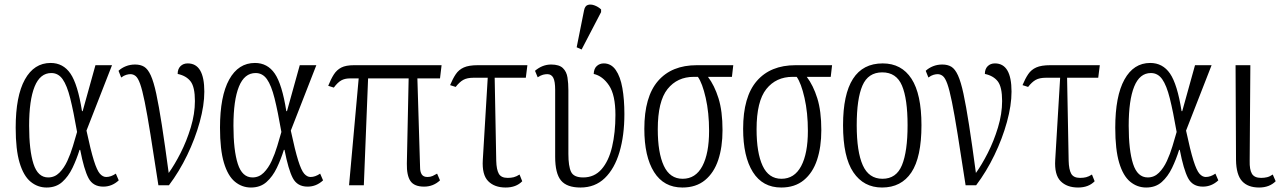

<svg xmlns="http://www.w3.org/2000/svg" viewBox="-20 -827 5718 857"><path d="M188 10Q148 10 116.5 -16Q85 -42 67.5 -100.5Q50 -159 50 -257Q50 -398 91 -472Q132 -546 206 -546Q262 -546 294.5 -498.5Q327 -451 346 -331H349L406 -536H480L366 -244Q385 -155 399 -110.5Q413 -66 426 -51.5Q439 -37 454 -37Q475 -37 497 -52L510 -22Q480 6 441 6Q395 6 375 -32Q355 -70 338 -158H335Q322 -116 303.5 -77.5Q285 -39 257.5 -14.5Q230 10 188 10ZM195 -35Q224 -35 245 -56Q266 -77 280.5 -108.5Q295 -140 305.5 -175Q316 -210 324 -238Q308 -330 293.5 -388Q279 -446 259.5 -473.5Q240 -501 209 -501Q159 -501 134.5 -440.5Q110 -380 110 -266Q110 -156 129.5 -95.5Q149 -35 195 -35Z M687 0Q666 -137 651.5 -227.5Q637 -318 626 -372Q615 -426 605.5 -452.5Q596 -479 585.5 -487.5Q575 -496 562 -496Q554 -496 543.5 -493Q533 -490 521 -481L509 -511Q523 -524 542 -531.5Q561 -539 583 -539Q607 -539 623.5 -529Q640 -519 653 -490.5Q666 -462 677.5 -408.5Q689 -355 702.5 -268.5Q716 -182 733 -55Q759 -91 786 -144Q813 -197 831.5 -258Q850 -319 850 -376Q850 -439 830.5 -464Q811 -489 773 -497Q773 -519 785.5 -531.5Q798 -544 818 -544Q892 -544 892 -418Q892 -357 871.5 -282.5Q851 -208 815.5 -134.5Q780 -61 734 0Z M1100 10Q1060 10 1028.5 -16Q997 -42 979.5 -100.5Q962 -159 962 -257Q962 -398 1003 -472Q1044 -546 1118 -546Q1174 -546 1206.5 -498.5Q1239 -451 1258 -331H1261L1318 -536H1392L1278 -244Q1297 -155 1311 -110.5Q1325 -66 1338 -51.5Q1351 -37 1366 -37Q1387 -37 1409 -52L1422 -22Q1392 6 1353 6Q1307 6 1287 -32Q1267 -70 1250 -158H1247Q1234 -116 1215.5 -77.5Q1197 -39 1169.5 -14.5Q1142 10 1100 10ZM1107 -35Q1136 -35 1157 -56Q1178 -77 1192.5 -108.5Q1207 -140 1217.5 -175Q1228 -210 1236 -238Q1220 -330 1205.5 -388Q1191 -446 1171.5 -473.5Q1152 -501 1121 -501Q1071 -501 1046.5 -440.5Q1022 -380 1022 -266Q1022 -156 1041.5 -95.5Q1061 -35 1107 -35Z M1538 0 1581 -477H1541Q1519 -477 1503 -468Q1487 -459 1470 -436L1445 -444Q1457 -474 1470 -494.5Q1483 -515 1503.5 -525.5Q1524 -536 1560 -536H1951L1944 -477H1843L1855 -81Q1855 -60 1862.5 -48.5Q1870 -37 1888 -37Q1901 -37 1911 -41.5Q1921 -46 1931 -52L1944 -22Q1914 6 1873 6Q1829 6 1812 -19Q1795 -44 1796 -97L1804 -477H1623L1604 0Z M2237 10Q2187 10 2159 -18.5Q2131 -47 2135 -113L2157 -480H2094Q2065 -480 2048 -470.5Q2031 -461 2014 -439L1989 -447Q2001 -476 2014.5 -496Q2028 -516 2050.5 -526Q2073 -536 2113 -536H2334L2327 -480H2188L2195 -109Q2196 -70 2206.5 -51.5Q2217 -33 2246 -33Q2261 -33 2273 -36Q2285 -39 2299 -48L2311 -18Q2284 10 2237 10Z M2571 10Q2510 10 2484 -21.5Q2458 -53 2458 -127V-426Q2458 -464 2449.5 -480Q2441 -496 2423 -496Q2414 -496 2404 -493.5Q2394 -491 2380 -482L2368 -511Q2401 -539 2440 -539Q2476 -539 2492.5 -523Q2509 -507 2513 -481Q2517 -455 2517 -424V-140Q2517 -85 2529 -60Q2541 -35 2583 -35Q2633 -35 2665 -71.5Q2697 -108 2712 -171.5Q2727 -235 2727 -314Q2727 -403 2698.5 -445.5Q2670 -488 2630 -497Q2631 -521 2644 -532.5Q2657 -544 2675 -544Q2708 -544 2728.5 -514.5Q2749 -485 2758 -434Q2767 -383 2767 -318Q2767 -222 2745 -148Q2723 -74 2679.5 -32Q2636 10 2571 10ZM2576 -606 2554 -616 2587 -781Q2591 -801 2604 -805Q2617 -809 2633.5 -803Q2650 -797 2663 -785V-773Z M3026 10Q2943 10 2899.5 -59Q2856 -128 2856 -252Q2856 -395 2917 -465.5Q2978 -536 3090 -536H3253L3247 -484H3140Q3169 -446 3187 -388.5Q3205 -331 3205 -246Q3205 -171 3186 -113.5Q3167 -56 3127 -23Q3087 10 3026 10ZM3027 -29Q3085 -29 3115 -85.5Q3145 -142 3145 -243Q3145 -324 3130 -390Q3115 -456 3095 -484H3077Q3003 -484 2959.5 -429.5Q2916 -375 2916 -250Q2916 -145 2943 -87Q2970 -29 3027 -29Z M3467 10Q3384 10 3340.5 -59Q3297 -128 3297 -252Q3297 -395 3358 -465.5Q3419 -536 3531 -536H3694L3688 -484H3581Q3610 -446 3628 -388.5Q3646 -331 3646 -246Q3646 -171 3627 -113.5Q3608 -56 3568 -23Q3528 10 3467 10ZM3468 -29Q3526 -29 3556 -85.5Q3586 -142 3586 -243Q3586 -324 3571 -390Q3556 -456 3536 -484H3518Q3444 -484 3400.5 -429.5Q3357 -375 3357 -250Q3357 -145 3384 -87Q3411 -29 3468 -29Z M3917 10Q3835 10 3789 -58Q3743 -126 3743 -268Q3743 -544 3920 -544Q4004 -544 4048.5 -475.5Q4093 -407 4093 -268Q4093 -125 4048 -57.5Q4003 10 3917 10ZM3919 -29Q3981 -29 4006 -90Q4031 -151 4031 -268Q4031 -386 4006 -445Q3981 -504 3918 -504Q3855 -504 3829.5 -445Q3804 -386 3804 -268Q3804 -150 3831 -89.5Q3858 -29 3919 -29Z M4290 0Q4269 -137 4254.5 -227.5Q4240 -318 4229 -372Q4218 -426 4208.5 -452.5Q4199 -479 4188.5 -487.5Q4178 -496 4165 -496Q4157 -496 4146.5 -493Q4136 -490 4124 -481L4112 -511Q4126 -524 4145 -531.5Q4164 -539 4186 -539Q4210 -539 4226.5 -529Q4243 -519 4256 -490.5Q4269 -462 4280.5 -408.5Q4292 -355 4305.5 -268.5Q4319 -182 4336 -55Q4362 -91 4389 -144Q4416 -197 4434.5 -258Q4453 -319 4453 -376Q4453 -439 4433.5 -464Q4414 -489 4376 -497Q4376 -519 4388.5 -531.5Q4401 -544 4421 -544Q4495 -544 4495 -418Q4495 -357 4474.5 -282.5Q4454 -208 4418.5 -134.5Q4383 -61 4337 0Z M4792 10Q4742 10 4714 -18.5Q4686 -47 4690 -113L4712 -480H4649Q4620 -480 4603 -470.5Q4586 -461 4569 -439L4544 -447Q4556 -476 4569.5 -496Q4583 -516 4605.5 -526Q4628 -536 4668 -536H4889L4882 -480H4743L4750 -109Q4751 -70 4761.5 -51.5Q4772 -33 4801 -33Q4816 -33 4828 -36Q4840 -39 4854 -48L4866 -18Q4839 10 4792 10Z M5096 10Q5056 10 5024.5 -16Q4993 -42 4975.5 -100.5Q4958 -159 4958 -257Q4958 -398 4999 -472Q5040 -546 5114 -546Q5170 -546 5202.5 -498.5Q5235 -451 5254 -331H5257L5314 -536H5388L5274 -244Q5293 -155 5307 -110.5Q5321 -66 5334 -51.5Q5347 -37 5362 -37Q5383 -37 5405 -52L5418 -22Q5388 6 5349 6Q5303 6 5283 -32Q5263 -70 5246 -158H5243Q5230 -116 5211.5 -77.5Q5193 -39 5165.5 -14.5Q5138 10 5096 10ZM5103 -35Q5132 -35 5153 -56Q5174 -77 5188.5 -108.5Q5203 -140 5213.5 -175Q5224 -210 5232 -238Q5216 -330 5201.5 -388Q5187 -446 5167.5 -473.5Q5148 -501 5117 -501Q5067 -501 5042.5 -440.5Q5018 -380 5018 -266Q5018 -156 5037.5 -95.5Q5057 -35 5103 -35Z M5600 10Q5550 10 5524 -18.5Q5498 -47 5497 -113L5495 -536H5561L5558 -109Q5557 -70 5568 -51.5Q5579 -33 5609 -33Q5623 -33 5635.5 -36Q5648 -39 5661 -48L5674 -18Q5646 10 5600 10Z"/></svg>

Font: Noto Serif ExtraCondensed Light
Style: Regular
Weight: 300
Width: 2
Designer: Monotype Design Team
Foundry: Monotype Imaging Inc.
Version: Version 2.014; ttfautohint (v1.8.4.7-5d5b)